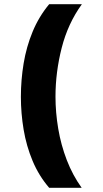

<svg xmlns="http://www.w3.org/2000/svg" viewBox="-20 -736 487 910"><path d="M213 154Q164 97 134.5 26.5Q105 -44 92 -121.5Q79 -199 79 -277Q79 -357 92 -435.5Q105 -514 134.5 -585.5Q164 -657 213 -716H368Q302 -625 272.5 -509.5Q243 -394 243 -278Q243 -203 256 -126Q269 -49 296.5 22.5Q324 94 367 154Z"/></svg>

Font: Noto Sans Syriac Black
Style: Regular
Weight: 900
Designer: Patrick Giasson and the Monotype Design Team
Foundry: Monotype Imaging Inc.
Version: Version 2.000; ttfautohint (v1.8.3) -l 8 -r 50 -G 200 -x 14 